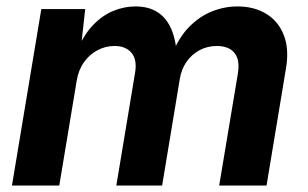

<svg xmlns="http://www.w3.org/2000/svg" viewBox="-20 -574 952 594"><path d="M17 0 107.8 -545.9H243.6L228.6 -410.1L217.5 -414.7Q238.2 -465.4 267.4 -495.9Q296.7 -526.5 330.5 -540.3Q364.3 -554.1 398.6 -554.1Q440.3 -554.1 468 -536Q495.7 -517.9 510.4 -482.9Q525.1 -447.9 527.9 -396.5L512.4 -406Q533.3 -458.4 565.4 -491Q597.6 -523.6 636.1 -538.9Q674.7 -554.1 714.6 -554.1Q766.6 -554.1 803.9 -531.1Q841.2 -508.2 858 -465.5Q874.8 -422.9 864.9 -363.4L804.6 0H658.1L715.7 -345.1Q721 -376.3 713.7 -395.3Q706.4 -414.4 690.1 -423.1Q673.8 -431.8 651.5 -431.8Q621.4 -431.8 596.9 -418.5Q572.5 -405.2 556.9 -382.5Q541.3 -359.7 536.5 -331.1L481.6 0H339.9L397.9 -349Q404.7 -389.6 386.7 -410.7Q368.6 -431.8 334.6 -431.8Q306.9 -431.8 282.2 -418.9Q257.4 -406.1 240.2 -382.1Q222.9 -358.2 217.4 -325L163.4 0Z"/></svg>

Font: Inter Variable
Style: Italic
Weight: 400
Italic angle: -9.39999°
Designer: Rasmus Andersson
Foundry: rsms
Version: Version 4.001;git-9221beed3